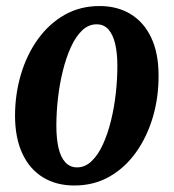

<svg xmlns="http://www.w3.org/2000/svg" viewBox="-20 -586 561 620"><path d="M301.5 -566.5Q359.5 -566.5 402.2 -540.2Q445 -514 468.5 -464Q492 -414 492 -343Q492.5 -272.5 473.8 -208.5Q455 -144.5 419.5 -94.5Q384 -44.5 333.8 -15.8Q283.5 13 220 13Q162 13 119 -13.2Q76 -39.5 52.5 -89.5Q29 -139.5 28.5 -211Q28.5 -281.5 47.5 -345.5Q66.5 -409.5 102.2 -459.2Q138 -509 188.2 -537.8Q238.5 -566.5 301.5 -566.5ZM292 -507.5Q266 -507.5 245.2 -487.8Q224.5 -468 209 -434Q193.5 -400 183 -357.5Q172.5 -315 167.2 -269.2Q162 -223.5 162 -180Q162 -138.5 169 -108.2Q176 -78 191 -61.8Q206 -45.5 229 -45.5Q255 -45.5 276 -65.8Q297 -86 312.5 -120Q328 -154 338.5 -196.8Q349 -239.5 354 -285Q359 -330.5 359 -373.5Q359 -414 352 -444Q345 -474 330.2 -490.8Q315.5 -507.5 292 -507.5Z"/></svg>

Font: Merriweather 24pt SemiCondensed
Style: Bold Italic
Weight: 700
Width: 4
Italic angle: -7.8°
Designer: Eben Sorkin
Foundry: Eben Sorkin
Version: Version 2.101